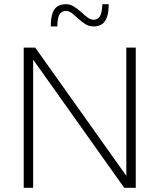

<svg xmlns="http://www.w3.org/2000/svg" viewBox="-20 -895 760 915"><path d="M93 0V-668H148L582 -57V-668H627V0H572L138 -611V0ZM222 -769Q222 -810 230.5 -833Q239 -856 255.5 -865.5Q272 -875 294 -875Q314 -875 332 -864Q350 -853 365.5 -838.5Q381 -824 396 -812.5Q411 -801 426 -801Q444 -801 455 -815.5Q466 -830 468 -875H498Q498 -835 489 -811.5Q480 -788 464 -778.5Q448 -769 426 -769Q405 -769 387 -780Q369 -791 353.5 -805.5Q338 -820 323.5 -831.5Q309 -843 294 -843Q276 -843 265 -828.5Q254 -814 253 -769Z"/></svg>

Font: Gantari ExtraLight
Style: Regular
Weight: 250
Designer: Anugrah Pasau
Foundry: Lafontype
Version: Version 1.000